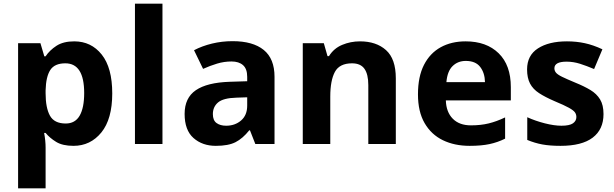

<svg xmlns="http://www.w3.org/2000/svg" viewBox="-20 -780 3327 1040"><path d="M382 -556Q474 -556 531 -484.5Q588 -413 588 -274Q588 -135 529 -62.5Q470 10 378 10Q319 10 284 -11.5Q249 -33 227 -60H219Q227 -18 227 20V240H78V-546H199L220 -475H227Q249 -508 286 -532Q323 -556 382 -556ZM334 -437Q276 -437 252.5 -401Q229 -365 227 -291V-275Q227 -196 250.5 -153.5Q274 -111 336 -111Q387 -111 411.5 -153.5Q436 -196 436 -276Q436 -437 334 -437Z M860 0H711V-760H860Z M1240 -557Q1350 -557 1408.5 -509.5Q1467 -462 1467 -364V0H1363L1334 -74H1330Q1295 -30 1256 -10Q1217 10 1149 10Q1076 10 1028 -32.5Q980 -75 980 -163Q980 -250 1041 -291.5Q1102 -333 1224 -337L1319 -340V-364Q1319 -407 1296.5 -427Q1274 -447 1234 -447Q1194 -447 1156 -435.5Q1118 -424 1080 -407L1031 -508Q1075 -531 1128.5 -544Q1182 -557 1240 -557ZM1319 -253 1261 -251Q1189 -249 1161 -225Q1133 -201 1133 -162Q1133 -128 1153 -113.5Q1173 -99 1205 -99Q1253 -99 1286 -127.5Q1319 -156 1319 -208Z M1930 -556Q2018 -556 2071 -508.5Q2124 -461 2124 -356V0H1975V-319Q1975 -378 1954 -407.5Q1933 -437 1887 -437Q1819 -437 1794 -390.5Q1769 -344 1769 -257V0H1620V-546H1734L1754 -476H1762Q1788 -518 1833.5 -537Q1879 -556 1930 -556Z M2502 -556Q2615 -556 2681 -491.5Q2747 -427 2747 -308V-236H2395Q2397 -173 2432.5 -137Q2468 -101 2531 -101Q2584 -101 2627 -111.5Q2670 -122 2716 -144V-29Q2676 -9 2631.5 0.5Q2587 10 2524 10Q2442 10 2379 -20.5Q2316 -51 2280 -113Q2244 -175 2244 -269Q2244 -365 2276.5 -428.5Q2309 -492 2367 -524Q2425 -556 2502 -556ZM2503 -450Q2460 -450 2431.5 -422Q2403 -394 2398 -335H2607Q2606 -385 2581 -417.5Q2556 -450 2503 -450Z M3249 -162Q3249 -79 3190.5 -34.5Q3132 10 3016 10Q2959 10 2918 2.5Q2877 -5 2836 -22V-145Q2880 -125 2931 -112Q2982 -99 3021 -99Q3065 -99 3083.5 -112Q3102 -125 3102 -146Q3102 -160 3094.5 -171Q3087 -182 3062 -196Q3037 -210 2984 -232Q2933 -254 2900 -275.5Q2867 -297 2851 -327.5Q2835 -358 2835 -404Q2835 -480 2894 -518Q2953 -556 3051 -556Q3102 -556 3148 -546Q3194 -536 3243 -513L3198 -406Q3158 -423 3122 -434.5Q3086 -446 3049 -446Q2983 -446 2983 -410Q2983 -397 2991.5 -386.5Q3000 -376 3024.5 -364Q3049 -352 3097 -332Q3144 -313 3178 -292.5Q3212 -272 3230.5 -241.5Q3249 -211 3249 -162Z"/></svg>

Font: Noto Sans IKEA
Style: Bold
Weight: 600
Designer: Monotype Design Team
Foundry: Monotype Imaging Inc.
Version: Version 2.001